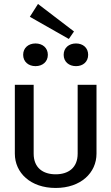

<svg xmlns="http://www.w3.org/2000/svg" viewBox="-20 -924 557 960"><path d="M129.2 -840 324.2 -729.2 350 -766.7 170 -904.2ZM95.8 -650C95.8 -615 122.5 -593.3 157.5 -593.3C192.5 -593.3 219.2 -615 219.2 -650C219.2 -685 192.5 -706.7 157.5 -706.7C122.5 -706.7 95.8 -685 95.8 -650ZM298.3 -650C298.3 -615 325 -593.3 360 -593.3C395 -593.3 420.8 -615 420.8 -650C420.8 -685 395 -706.7 360 -706.7C325 -706.7 298.3 -685 298.3 -650ZM54.2 -155.8C54.2 -60 132.5 15.8 258.3 15.8C384.2 15.8 462.5 -60 462.5 -155.8V-500H368.3V-155.8C368.3 -84.2 320.8 -52.5 258.3 -52.5C195.8 -52.5 148.3 -84.2 148.3 -155.8V-500H54.2Z"/></svg>

Font: Boon Medium
Style: Regular
Weight: 500
Designer: Sungsit Sawaiwan
Foundry: FontUni
Version: Version 2.0